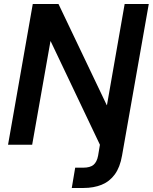

<svg xmlns="http://www.w3.org/2000/svg" viewBox="-20 -720 760 955"><path d="M20 0 143 -700H271L511 -197H512L600 -700H720L587 54Q577 112 551 147.5Q525 183 485.5 199Q446 215 395 215H337L354 114H394Q428 114 445 100Q462 86 468 54L477 0L232 -515H231L140 0Z"/></svg>

Font: DM Sans 28pt SemiBold
Style: Italic
Weight: 600
Italic angle: -10°
Version: Version 4.004;gftools[0.9.30]